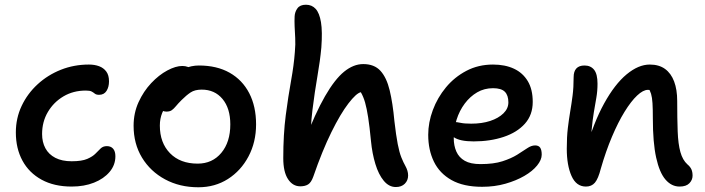

<svg xmlns="http://www.w3.org/2000/svg" viewBox="-20 -780 2981 812"><path d="M283 9Q209 9 156 -20Q103 -49 75 -100.5Q47 -152 47 -220Q47 -280 71.5 -332Q96 -384 139 -423.5Q182 -463 237.5 -485Q293 -507 356 -507Q380 -507 399 -500Q418 -493 429.5 -477.5Q441 -462 441 -436Q441 -412 430.5 -395.5Q420 -379 399 -379Q387 -379 381 -384Q375 -389 367.5 -393Q360 -397 343 -397Q290 -397 248.5 -372.5Q207 -348 182.5 -306.5Q158 -265 158 -213Q158 -179 172 -153Q186 -127 214 -112.5Q242 -98 283 -98Q326 -98 349 -108Q372 -118 384 -130.5Q396 -143 406 -152.5Q416 -162 432 -162Q449 -162 458.5 -151Q468 -140 468 -119Q468 -82 443.5 -53Q419 -24 377.5 -7.5Q336 9 283 9Z M819 12Q740 12 678 -21.5Q616 -55 580.5 -113.5Q545 -172 545 -248Q545 -302 566 -348Q587 -394 619.5 -428.5Q652 -463 687.5 -482Q723 -501 751 -501Q764 -501 774.5 -497Q785 -493 791 -485Q797 -477 797 -463Q797 -437 786.5 -417.5Q776 -398 744 -384Q715 -368 695.5 -347.5Q676 -327 666 -302.5Q656 -278 656 -249Q656 -176 699 -132Q742 -88 816 -88Q878 -88 916 -133.5Q954 -179 954 -254Q954 -322 921 -361.5Q888 -401 833 -401Q804 -401 786 -389Q768 -377 748 -357Q733 -342 724 -331Q715 -320 706.5 -314Q698 -308 684 -308Q668 -308 658 -318.5Q648 -329 648 -356Q648 -380 663 -406Q678 -432 702.5 -454Q727 -476 758 -489.5Q789 -503 821 -503Q897 -503 951 -472.5Q1005 -442 1034 -386Q1063 -330 1063 -254Q1063 -179 1031 -118.5Q999 -58 944 -23Q889 12 819 12Z M1250 8Q1218 8 1198 -22.5Q1178 -53 1178 -111Q1178 -212 1188.5 -292.5Q1199 -373 1211 -439Q1223 -505 1227 -560Q1230 -593 1228.5 -619.5Q1227 -646 1226 -668.5Q1225 -691 1226 -711Q1227 -730 1238 -745Q1249 -760 1274 -760Q1299 -760 1315 -742.5Q1331 -725 1337.5 -686Q1344 -647 1339 -579Q1334 -524 1322.5 -458Q1311 -392 1301.5 -315.5Q1292 -239 1293 -149L1267 -181Q1313 -301 1354.5 -373Q1396 -445 1435.5 -477Q1475 -509 1516 -509Q1563 -509 1589 -480.5Q1615 -452 1628 -398Q1641 -344 1648 -268Q1655 -207 1662 -171Q1669 -135 1677.5 -114Q1686 -93 1695 -77Q1700 -68 1703 -58Q1706 -48 1706 -38Q1706 -17 1692 -3Q1678 11 1654 11Q1625 11 1603 -15.5Q1581 -42 1567.5 -86.5Q1554 -131 1549 -183Q1543 -245 1537 -283.5Q1531 -322 1524 -346.5Q1517 -371 1506 -390Q1487 -386 1453.5 -342.5Q1420 -299 1381.5 -221Q1343 -143 1305 -33Q1296 -8 1283 0Q1270 8 1250 8Z M2019 10Q1940 10 1889.5 -18.5Q1839 -47 1815 -96.5Q1791 -146 1791 -210Q1791 -262 1810.5 -314.5Q1830 -367 1866 -410.5Q1902 -454 1952.5 -480.5Q2003 -507 2065 -507Q2116 -507 2153.5 -489.5Q2191 -472 2212 -437Q2233 -402 2233 -349Q2233 -294 2200 -257Q2167 -220 2110 -201Q2053 -182 1983 -182Q1925 -182 1899.5 -199.5Q1874 -217 1874 -239Q1874 -251 1880 -257.5Q1886 -264 1901 -264Q1912 -264 1928 -260.5Q1944 -257 1973 -257Q2018 -257 2053 -268.5Q2088 -280 2109 -300.5Q2130 -321 2130 -347Q2130 -377 2115 -392Q2100 -407 2065 -407Q2028 -407 1998 -389.5Q1968 -372 1945.5 -342Q1923 -312 1911 -274Q1899 -236 1899 -195Q1899 -164 1910 -139Q1921 -114 1945.5 -100Q1970 -86 2012 -86Q2068 -86 2105 -98Q2142 -110 2167 -125.5Q2192 -141 2209.5 -153Q2227 -165 2243 -165Q2258 -165 2264.5 -155.5Q2271 -146 2271 -126Q2271 -104 2251.5 -80Q2232 -56 2197.5 -36Q2163 -16 2117.5 -3Q2072 10 2019 10Z M2854 9Q2820 9 2794.5 -20.5Q2769 -50 2755 -113.5Q2741 -177 2741 -279Q2741 -319 2739.5 -343.5Q2738 -368 2733.5 -383Q2729 -398 2721.5 -407.5Q2714 -417 2702 -427Q2724 -428 2739 -422.5Q2754 -417 2762 -403.5Q2770 -390 2769 -364Q2754 -386 2744 -393Q2734 -400 2720 -400Q2700 -400 2674.5 -376Q2649 -352 2621.5 -307.5Q2594 -263 2568 -201.5Q2542 -140 2521 -67Q2510 -24 2496 -7.5Q2482 9 2458 9Q2417 9 2397 -36Q2377 -81 2377 -151Q2377 -201 2381.5 -238.5Q2386 -276 2391.5 -308.5Q2397 -341 2401.5 -375.5Q2406 -410 2406 -454Q2406 -478 2417.5 -490.5Q2429 -503 2452 -503Q2478 -503 2492.5 -485Q2507 -467 2507 -426Q2507 -395 2502 -366.5Q2497 -338 2491.5 -305.5Q2486 -273 2482 -229Q2478 -185 2480 -123L2456 -141Q2490 -261 2535 -342.5Q2580 -424 2630 -465.5Q2680 -507 2728 -507Q2767 -507 2792.5 -488.5Q2818 -470 2831 -435.5Q2844 -401 2844 -353Q2844 -278 2846 -224.5Q2848 -171 2857.5 -137Q2867 -103 2887 -85Q2899 -75 2904 -64Q2909 -53 2909 -37Q2909 -19 2895.5 -5Q2882 9 2854 9Z"/></svg>

Font: Shantell Sans Medium
Style: Regular
Weight: 500
Designer: Stephen Nixon, Anya Danilova, Shantell Martin
Foundry: Arrow Type
Version: Version 1.011;[c5ecc13dd]